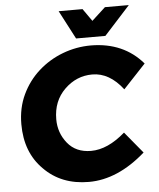

<svg xmlns="http://www.w3.org/2000/svg" viewBox="-60 -961 847 1025"><g transform="rotate(-5 363.0 -448.0)"><path d="M375 13Q227 13 134.5 -82Q42 -174 42 -325Q42 -412 75.5 -483Q109 -554 166.2 -605.2Q223.5 -656.5 296.5 -684.2Q369.5 -712 449 -712Q623 -711 726 -591L606 -463Q534 -557 442 -557Q357 -557 293.5 -495Q230 -433 230 -335Q230 -262 275 -206.5Q320 -151 401 -151Q490 -151 584 -233L679 -118Q530 13 375 13ZM530 -756H373L293 -909H421L468 -842L541 -909H669Z"/></g></svg>

Font: Argentum Novus
Style: Bold Italic
Weight: 700
Designer: Julieta Ulanovsky (font) & Cristiano Sobral (main changes)
Foundry: Julieta Ulanovsky (font) & Cristiano Sobral (main changes)
Version: Version 3.00;November 27, 2020;FontCreator 13.0.0.2655 64-bi